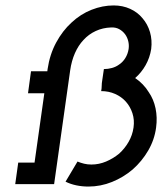

<svg xmlns="http://www.w3.org/2000/svg" viewBox="-20 -677 599 706"><path d="M47 -79 36 0H179L238 -418Q243 -453 255.5 -481.5Q268 -510 287 -530Q306 -551 332 -563Q358 -575 388 -576Q405 -577 418 -570Q431 -563 440 -551Q448 -540 451.5 -526Q455 -512 453 -497Q450 -478 440.5 -463Q431 -448 417 -439Q406 -431 391.5 -427Q377 -423 362 -423L356 -382Q354 -371 354 -361.5Q354 -352 352 -342Q380 -342 403.5 -331.5Q427 -321 443 -303Q459 -285 467 -260.5Q475 -236 471 -208Q467 -180 453 -155.5Q439 -131 418 -112Q396 -94 370 -83Q344 -72 316 -72Q302 -72 289.5 -75Q277 -78 265 -83L221 -9Q239 0 260.5 4.5Q282 9 305 9Q350 9 392 -8Q434 -25 468 -54Q502 -84 525 -123.5Q548 -163 554 -208Q559 -245 552 -278.5Q545 -312 527 -338Q518 -353 505 -366.5Q492 -380 477 -390Q500 -410 515.5 -437.5Q531 -465 536 -497Q540 -530 531.5 -559Q523 -588 504 -610Q486 -632 458.5 -644.5Q431 -657 398 -657Q357 -657 316.5 -641Q276 -625 243 -594Q210 -564 186.5 -520.5Q163 -477 155 -423L154 -415H94L83 -334H143L107 -79Z"/></svg>

Font: Josefin Slab Thin
Style: Italic
Weight: 100
Italic angle: -12°
Designer: Santiago Orozco
Foundry: Typemade
Version: Version 2.000